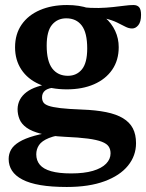

<svg xmlns="http://www.w3.org/2000/svg" viewBox="-20 -491 582 765"><path d="M246 254Q185 254 141 246.5Q97 239 69 224.2Q41 209.5 27.8 189Q14.5 168.5 14.5 142.5Q14.5 122.5 24 105.5Q33.5 88.5 56.5 74.5Q79.5 60.5 117.8 49.8Q156 39 213 32H255V42Q203 47.5 174.8 59Q146.5 70.5 135.5 87Q124.5 103.5 124.5 124Q124.5 148.5 138.8 165.5Q153 182.5 183.8 191.2Q214.5 200 263.5 200Q315 200 350 189.8Q385 179.5 402.8 161.2Q420.5 143 420.5 120Q420.5 104 413 92.8Q405.5 81.5 385.8 73.8Q366 66 330 61.2Q294 56.5 237 54Q179.5 51 143 41.8Q106.5 32.5 86 17.8Q65.5 3 57.8 -16Q50 -35 50 -56.5Q51 -97.5 85.5 -123.8Q120 -150 190 -158.5L202 -143Q172.5 -140.5 160 -130.5Q147.5 -120.5 147.5 -103Q147.5 -91.5 152.8 -83.2Q158 -75 173.5 -69.5Q189 -64 220.8 -60.2Q252.5 -56.5 306 -54.5Q362 -52.5 402.8 -44.2Q443.5 -36 470 -20Q496.5 -4 509.2 20.2Q522 44.5 522 79.5Q522 129.5 490 169Q458 208.5 396.5 231.2Q335 254 246 254ZM246.5 -135Q182.5 -135 136.2 -155.5Q90 -176 65 -214Q40 -252 40 -302.5Q40 -355 66 -392.8Q92 -430.5 139 -450.8Q186 -471 247 -471Q296 -471 334 -457.8Q372 -444.5 398.5 -421.2Q425 -398 439 -367.8Q453 -337.5 453 -303Q453 -251 427 -213.2Q401 -175.5 354.5 -155.2Q308 -135 246.5 -135ZM250.5 -189Q285.5 -189 306.5 -214.8Q327.5 -240.5 327.5 -298Q327.5 -360.5 305.8 -389.2Q284 -418 244 -418Q209 -418 187.5 -392.5Q166 -367 166 -309.5Q166 -247.5 188.2 -218.2Q210.5 -189 250.5 -189ZM320.5 -425.5 305.5 -462.5Q342 -458.5 373 -459.2Q404 -460 429.5 -462.8Q455 -465.5 475.5 -468.2Q496 -471 511.5 -471Q527 -471 534.5 -462Q542 -453 542 -432Q542 -404 531.2 -390.8Q520.5 -377.5 506.5 -377.5Q493 -377.5 479.2 -384.8Q465.5 -392 446 -401.5Q426.5 -411 396.5 -418.2Q366.5 -425.5 320.5 -425.5Z"/></svg>

Font: Newsreader SemiBold
Style: Regular
Weight: 600
Designer: Hugues Gentile
Foundry: Production Type
Version: Version 1.003